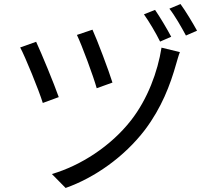

<svg xmlns="http://www.w3.org/2000/svg" viewBox="-20 -874 1040 951"><path d="M438 -727 361 -701C386 -649 443 -495 459 -437L537 -465C520 -521 460 -680 438 -727ZM780 -638C761 -518 711 -383 629 -278C529 -150 380 -54 237 -12L305 57C447 7 595 -96 698 -231C780 -340 823 -452 853 -559C858 -575 864 -599 871 -616ZM159 -667 80 -639C104 -595 173 -426 192 -364L271 -393C248 -459 185 -611 159 -667ZM748 -825 693 -803C718 -768 753 -709 773 -668L828 -692C808 -730 771 -792 748 -825ZM874 -854 819 -831C846 -797 879 -739 901 -698L956 -722C935 -760 899 -820 874 -854Z"/></svg>

Font: Noto Sans CJK JP Regular
Style: Regular
Weight: 400
Designer: Ryoko NISHIZUKA (kana & ideographs); Paul D. Hunt (Latin, Greek & Cyrillic); Wenlong ZHANG (bopomofo); Sandoll Communica
Foundry: Adobe Systems Incorporated
Version: Version 1.001;PS 1.001;hotconv 1.0.78;makeotf.lib2.5.61930